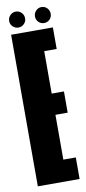

<svg xmlns="http://www.w3.org/2000/svg" viewBox="-89 -807 379 842"><g transform="rotate(-10 101.0 -386.0)"><path d="M8.5 0H194.5V-96H139V-295.5H193.5V-390H139V-579H194.5V-675H8.5ZM46.5 -700.5Q60.5 -700.5 71 -710.8Q81.5 -721 81.5 -735.5Q81.5 -750.5 71 -761Q60.5 -771.5 46.5 -771.5Q31.5 -771.5 21 -761Q10.5 -750.5 10.5 -735.5Q10.5 -721 21 -710.8Q31.5 -700.5 46.5 -700.5ZM160 -700.5Q175.5 -700.5 185.5 -710.8Q195.5 -721 195.5 -735.5Q195.5 -750.5 185.5 -761Q175.5 -771.5 160 -771.5Q146 -771.5 135.8 -761Q125.5 -750.5 125.5 -735.5Q125.5 -721 135.5 -710.8Q145.5 -700.5 160 -700.5Z"/></g></svg>

Font: Anybody UltraCondensed
Style: Bold
Weight: 700
Width: 1
Version: Version 1.113;gftools[0.9.25]